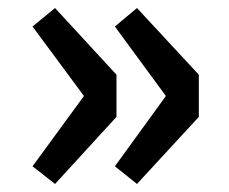

<svg xmlns="http://www.w3.org/2000/svg" viewBox="-20 -525 569 478"><path d="M61 -111 189 -286 61 -459 117 -505 270 -339V-234L117 -67ZM266 -111 393 -286 266 -459 321 -505 475 -339V-234L321 -67Z"/></svg>

Font: Kinto Sans
Style: Bold
Weight: 700
Designer: Authors: Ryoko NISHIZUKA  (kana & ideographs); Paul D. Hunt (Latin, Greek & Cyrillic); Wenlong ZHANG  (bopomofo); Sandol
Foundry: Adobe Systems Incorporated, ookami Inc.
Version: Version 0.001